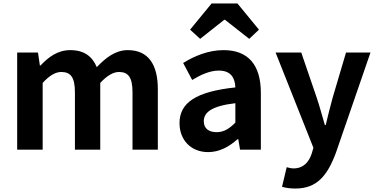

<svg xmlns="http://www.w3.org/2000/svg" viewBox="-20 -863 2169 1107"><path d="M79 0H226V-385C265 -428 301 -448 333 -448C387 -448 412 -418 412 -331V0H558V-385C598 -428 634 -448 666 -448C719 -448 744 -418 744 -331V0H890V-349C890 -490 836 -574 717 -574C645 -574 590 -530 538 -476C512 -538 465 -574 385 -574C312 -574 260 -534 213 -485H210L199 -560H79Z M1180 14C1245 14 1301 -17 1349 -60H1354L1364 0H1484V-327C1484 -489 1411 -574 1269 -574C1181 -574 1101 -540 1036 -500L1088 -402C1140 -433 1190 -456 1242 -456C1311 -456 1335 -414 1337 -359C1112 -335 1015 -272 1015 -153C1015 -57 1080 14 1180 14ZM1229 -101C1186 -101 1155 -120 1155 -164C1155 -215 1200 -252 1337 -268V-156C1302 -121 1271 -101 1229 -101ZM1076 -692 1134 -639 1273 -749H1277L1417 -639L1473 -692L1349 -843H1200Z M1683 224C1808 224 1868 149 1917 17L2116 -560H1975L1898 -300C1884 -248 1870 -194 1858 -142H1853C1837 -196 1823 -250 1806 -300L1717 -560H1569L1787 -11L1777 23C1761 72 1729 108 1672 108C1659 108 1643 104 1633 101L1606 214C1628 220 1650 224 1683 224Z"/></svg>

Font: Noto Sans TC
Style: Bold
Weight: 700
Designer: Ryoko NISHIZUKA 西塚涼子 (kana, bopomofo & ideographs); Paul D. Hunt (Latin, Greek & Cyrillic); Sandoll Communications 산돌커뮤니
Foundry: Adobe
Version: Version 2.004;hotconv 1.0.118;makeotfexe 2.5.65603